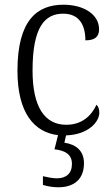

<svg xmlns="http://www.w3.org/2000/svg" viewBox="-20 -564 476 814"><path d="M227 230C294 230 336 196 336 128C336 74 301 48 253 41L260 10C354 7 401 -47 401 -86C401 -102 397 -112 389 -120C368 -74 328 -35 261 -35C169 -35 118 -111 118 -265C118 -450 170 -506 248 -506C317 -506 342 -456 342 -393C380 -393 400 -406 400 -440C400 -503 335 -544 249 -544C137 -544 54 -478 54 -264C54 -85 125 -3 226 9L211 69C257 74 285 91 285 131C285 172 260 192 221 192C203 192 184 188 162 183V220C184 227 208 230 227 230Z"/></svg>

Font: Noto Serif Bengali SemiCondensed Light
Style: Regular
Weight: 300
Width: 4
Designer: Juan Bruce, Universal Thirst, Indian Type Foundry and the Monotype Design Team.
Foundry: Monotype Imaging Inc.
Version: Version 2.003